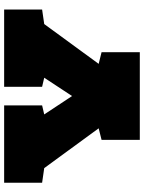

<svg xmlns="http://www.w3.org/2000/svg" viewBox="102 -830 728 973"><g transform="rotate(-90 466.5 -344.0)"><path d="M243.7 0V-193.8L302.2 -208.5L100.6 -484.4L26.4 -495.1V-687.5H418.5V-495.1L372.6 -484.4L465.8 -343.3L558.6 -484.4L512.7 -495.1V-687.5H904.3V-495.1L830.6 -484.4L628.9 -208.5L688 -193.8V0Z"/></g></svg>

Font: Holtwood One SC
Style: Regular
Weight: 400
Designer: Vernon Adams
Foundry: Vernon Adams
Version: Version 1.100; ttfautohint (v1.8.4.7-5d5b)